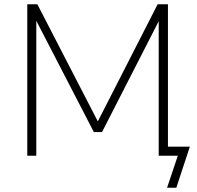

<svg xmlns="http://www.w3.org/2000/svg" viewBox="-20 -725 919 894"><path d="M758 149 808 0H719V-637L724 -636L455 -110H417L145 -636L149 -637V0H107V-705H154L441 -149H430L714 -705H762V-42H864L801 149Z"/></svg>

Font: Nunito Sans 10pt ExtraLight
Style: Regular
Weight: 250
Designer: Vernon Adams
Foundry: Vernon Adams
Version: Version 3.101;gftools[0.9.27]